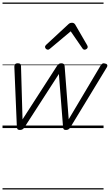

<svg xmlns="http://www.w3.org/2000/svg" viewBox="-20 -1018 873 1526"><path d="M138 15Q124 15 119 8Q114 1 114 -10L94 -488Q94 -498 99.5 -506.5Q105 -515 122 -515Q135 -515 141 -510Q147 -505 147 -492L159 -69L433 -494Q441 -506 448.5 -510.5Q456 -515 468 -515Q481 -515 487.5 -508.5Q494 -502 494 -488L526 -70L779 -496Q786 -507 793 -512Q800 -517 811 -514Q827 -512 831.5 -503.5Q836 -495 829 -483L538 -4Q533 4 525 9.5Q517 15 504 15Q491 15 486 8.5Q481 2 481 -10L448 -430L173 -4Q168 4 159.5 9.5Q151 15 138 15ZM361 -623Q352 -623 345 -630Q338 -637 338 -645Q338 -650 340.5 -654Q343 -658 347 -662L523 -825Q530 -832 537 -834.5Q544 -837 553 -837Q560 -837 566 -834Q572 -831 577 -824L672 -660Q675 -655 676 -651.5Q677 -648 677 -644Q677 -635 668.5 -629Q660 -623 653 -623Q647 -623 642.5 -626Q638 -629 635 -634L542 -769L381 -634Q375 -629 370.5 -626Q366 -623 361 -623ZM0 478H803V488H0ZM0 -20H803V0H0ZM0 -505H803V-500H0ZM0 -998H803V-988H0Z"/></svg>

Font: Playwrite AU SA Guides
Style: Regular
Weight: 400
Designer: Veronika Burian, José Scaglione
Foundry: TypeTogether
Version: Version 1.003